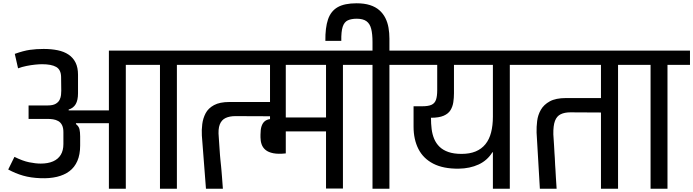

<svg xmlns="http://www.w3.org/2000/svg" viewBox="-20 -1149 4221 1169"><path d="M643 0V-399H443L442 -394Q460 -380 464 -362Q468 -344 468 -318V-263Q468 -208 451 -169Q434 -130 402.5 -106.5Q371 -83 327 -72.5Q283 -62 228 -64Q168 -66 121 -79.5Q74 -93 30 -117L68 -194Q118 -169 157.5 -161Q197 -153 228 -153Q272 -153 303 -166.5Q334 -180 350 -206.5Q366 -233 366 -272V-344Q366 -371 357.5 -387.5Q349 -404 334.5 -412Q320 -420 303.5 -422.5Q287 -425 270 -425H154V-507H270Q302 -507 319 -517Q336 -527 343 -541.5Q350 -556 351.5 -570.5Q353 -585 353 -596L352 -681Q351 -725 322 -741.5Q293 -758 236 -758Q219 -758 194 -755.5Q169 -753 141.5 -747.5Q114 -742 90 -733L70 -821Q123 -840 162 -845.5Q201 -851 246 -851Q293 -851 331.5 -843Q370 -835 397.5 -816.5Q425 -798 440 -768Q455 -738 455 -694V-581Q455 -539 441 -515Q427 -491 398 -482V-477H643V-841H1187V-754H1057V0H954V-754H746V0Z M1965 -1V-349H1720V-215Q1674 -210 1644 -216Q1614 -222 1597 -236Q1580 -250 1573 -270Q1566 -290 1566 -313V-329Q1566 -361 1572.5 -380.5Q1579 -400 1591.5 -410.5Q1604 -421 1624 -424V-754H1115V-841H2198V-754H2068V-1ZM1234 0 1209 -324Q1207 -358 1211.5 -393.5Q1216 -429 1232 -459.5Q1248 -490 1283 -509Q1318 -528 1377 -528H1660V-441L1413 -442Q1378 -442 1353.5 -430.5Q1329 -419 1318 -391Q1307 -363 1312 -313Q1315 -273 1316.5 -246.5Q1318 -220 1319.5 -203.5Q1321 -187 1322 -176Q1323 -165 1324 -156.5Q1325 -148 1326 -137.5Q1327 -127 1328.5 -110.5Q1330 -94 1332 -67.5Q1334 -41 1337 0ZM1720 -434H1965V-754H1720Z M2248 0V-754H2120V-841H2248V-893Q2248 -942 2240 -973.5Q2232 -1005 2211 -1020Q2190 -1035 2152 -1035Q2119 -1035 2097.5 -1025Q2076 -1015 2066.5 -986Q2057 -957 2058 -900H1961Q1960 -980 1977 -1030.5Q1994 -1081 2035.5 -1105Q2077 -1129 2151 -1129Q2198 -1129 2232.5 -1118Q2267 -1107 2290 -1086.5Q2313 -1066 2326.5 -1039Q2340 -1012 2345.5 -980Q2351 -948 2351 -914V-841H2486V-754H2351V0Z M2981 0V-222H2978Q2947 -172 2894 -147.5Q2841 -123 2773 -122Q2679 -121 2618 -152.5Q2557 -184 2527.5 -242Q2498 -300 2498 -378V-502H2550Q2588 -502 2607.5 -511Q2627 -520 2634.5 -541.5Q2642 -563 2642 -600V-754H2414V-841H3217V-754H3084V0ZM2604 -432Q2604 -396 2608 -363.5Q2612 -331 2623.5 -303.5Q2635 -276 2656 -255.5Q2677 -235 2710 -223.5Q2743 -212 2790 -212Q2840 -212 2876 -227Q2912 -242 2935.5 -271Q2959 -300 2970 -342.5Q2981 -385 2981 -439V-754H2744V-581Q2744 -553 2740 -526.5Q2736 -500 2723 -478.5Q2710 -457 2681.5 -444.5Q2653 -432 2604 -432Z M3267 0 3247 -342Q3246 -376 3250.5 -412.5Q3255 -449 3273 -480.5Q3291 -512 3327.5 -532Q3364 -552 3426 -552H3639V-754H3145V-841H3876V-754H3743V0H3639V-464L3452 -465Q3418 -465 3394 -453.5Q3370 -442 3359 -413Q3348 -384 3349 -331Q3352 -289 3353.5 -261.5Q3355 -234 3356 -216.5Q3357 -199 3358 -187Q3359 -175 3359 -165.5Q3359 -156 3360 -144.5Q3361 -133 3362 -115Q3363 -97 3364.5 -69.5Q3366 -42 3369 0Z M3804 -754V-841H4181V-754H4044V0H3941V-754Z"/></svg>

Font: Matangi SemiBold
Style: Regular
Weight: 600
Designer: Prashant Pant
Foundry: The Graphic Ant
Version: Version 3.002